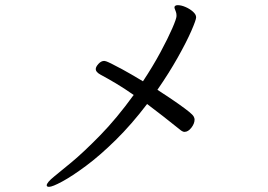

<svg xmlns="http://www.w3.org/2000/svg" viewBox="-20 -708 1040 744"><path d="M550 -305Q490 -226 428.5 -165.5Q367 -105 313 -65Q259 -25 221 -4.5Q183 16 170 16Q161 16 161 10Q161 5 168 -3.5Q175 -12 191 -25Q210 -40 257.5 -79.5Q305 -119 368.5 -184Q432 -249 498 -340Q461 -366 429 -385Q397 -404 369 -419Q351 -429 351 -440Q351 -449 361.5 -460.5Q372 -472 384 -472Q386 -472 391 -470.5Q396 -469 410.5 -462Q425 -455 454.5 -439Q484 -423 534 -393Q573 -452 602 -506Q631 -560 647.5 -598Q664 -636 664 -646Q664 -651 663.5 -654.5Q663 -658 662 -661Q661 -665 658.5 -670.5Q656 -676 656 -680Q656 -682 657 -683Q660 -688 669 -688Q682 -688 698.5 -681Q715 -674 727.5 -663Q740 -652 740 -641Q740 -631 721.5 -588.5Q703 -546 669 -485.5Q635 -425 590 -360Q641 -327 670 -306.5Q699 -286 713 -274.5Q727 -263 730.5 -256.5Q734 -250 734 -245Q734 -229 721.5 -213Q709 -197 695 -197Q689 -197 682 -202Q645 -232 612 -257.5Q579 -283 550 -305Z"/></svg>

Font: Moon Stars Kai T
Style: Regular
Weight: 400
Designer: GuiWonder
Version: Version 1.101